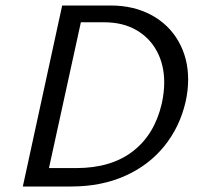

<svg xmlns="http://www.w3.org/2000/svg" viewBox="-20 -678 729 698"><path d="M63 0 206 -658H382Q466 -658 530 -623.5Q594 -589 629 -527.5Q664 -466 664 -389Q664 -350 655 -309Q634 -217 577.5 -147Q521 -77 434.5 -38.5Q348 0 239 0ZM577 -378Q577 -442 550.5 -491.5Q524 -541 475 -569Q426 -597 359 -597H274L158 -67H257Q384 -67 463 -128Q542 -189 568 -301Q577 -342 577 -378Z"/></svg>

Font: Ysabeau Medium
Style: Italic
Weight: 500
Italic angle: -12°
Designer: Christian Thalmann (Catharsis Fonts)
Version: Version 0.003